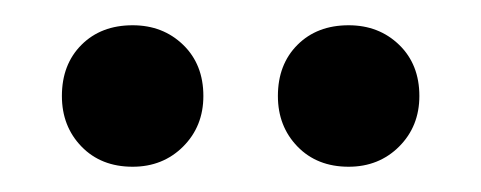

<svg xmlns="http://www.w3.org/2000/svg" viewBox="-20 -733 381 152"><path d="M200 -657Q200 -682 215.5 -697.5Q231 -713 256 -713Q280 -713 296 -697.5Q312 -682 312 -657Q312 -633 296 -617Q280 -601 256 -601Q231 -601 215.5 -617Q200 -633 200 -657ZM29 -657Q29 -682 44.5 -697.5Q60 -713 85 -713Q109 -713 125 -697.5Q141 -682 141 -657Q141 -633 125 -617Q109 -601 85 -601Q60 -601 44.5 -617Q29 -633 29 -657Z"/></svg>

Font: Barlow
Style: Regular
Weight: 400
Designer: Jeremy Tribby
Foundry: Tribby Type
Version: Version 1.408;December 10, 2018;FontCreator 11.5.0.2430 64-b